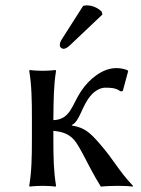

<svg xmlns="http://www.w3.org/2000/svg" viewBox="-20 -693 526 716"><path d="M99 -250V-179C99 -105 98 -54 89 0L91 3C103 1 127 0 139 0C151 0 175 1 187 3L189 0C180 -57 179 -104 179 -179V-205C251 -199 264 -164 292 -113C311 -78 324 -49 356 3C371 1 405 0 422 0C439 0 465 1 474 3L476 0C420 -59 407 -94 351 -158C316 -198 296 -217 248 -225V-227C277 -240 284 -295 317 -335C335 -357 357 -366 372 -366C391 -366 412 -366 430 -352L438 -354L458 -428L454 -432C437 -437 431 -439 413 -439C361 -439 311 -396 283 -354C248 -302 243 -247 179 -245V-250C180 -325 180 -372 189 -429L187 -432C175 -430 151 -429 139 -429C127 -429 103 -430 91 -432L89 -429C98 -375 99 -321 99 -250ZM290 -671 214 -552C206 -539 203 -535 203 -524C203 -517 210 -511 217 -511C224 -511 232 -515 247 -530L362 -639L359 -650C336 -672 310 -673 304 -673C299 -673 293 -672 290 -671Z"/></svg>

Font: Libertinus Sans
Style: Regular
Weight: 400
Designer: Philipp H. Poll, Khaled Hosny
Foundry: Caleb Maclennan
Version: Version 7.050;RELEASE